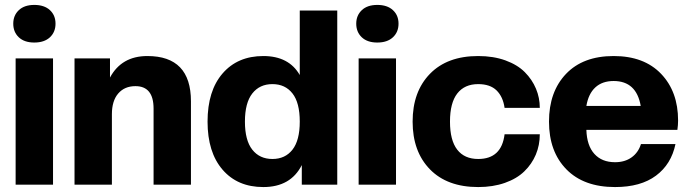

<svg xmlns="http://www.w3.org/2000/svg" viewBox="-20 -755 2816 785"><path d="M196.8 0H43.9V-516.1H196.8ZM120.1 -581.1Q79.6 -581.1 56.9 -602.5Q34.2 -624 34.2 -658.2Q34.2 -691.9 56.9 -713.4Q79.6 -734.9 120.1 -734.9Q161.1 -734.9 184.1 -713.6Q207 -692.4 207 -658.2Q207 -624 184.1 -602.5Q161.1 -581.1 120.1 -581.1Z M760.7 0H607.9V-311Q607.9 -402.8 533.7 -402.8Q489.3 -402.8 463.4 -372.8Q437.5 -342.8 437.5 -288.1V0H284.7V-516.1H429.7V-438Q477.1 -525.9 582.5 -525.9Q760.7 -525.9 760.7 -340.8Z M1056.6 9.8Q951.2 9.8 889.9 -61.3Q828.6 -132.3 828.6 -257.8Q828.6 -383.8 890.1 -454.8Q951.7 -525.9 1056.6 -525.9Q1161.1 -525.9 1205.6 -448.2V-711.9H1358.9V0H1213.9V-80.1Q1168.5 9.8 1056.6 9.8ZM1205.6 -257.8Q1205.6 -335 1175.8 -373Q1146 -411.1 1093.8 -411.1Q1041.5 -411.1 1011.5 -372.8Q981.4 -334.5 981.4 -257.8Q981.4 -181.2 1011.5 -143.1Q1041.5 -105 1093.8 -105Q1146 -105 1175.8 -143.1Q1205.6 -181.2 1205.6 -257.8Z M1599.1 0H1446.3V-516.1H1599.1ZM1522.5 -581.1Q1481.9 -581.1 1459.2 -602.5Q1436.5 -624 1436.5 -658.2Q1436.5 -691.9 1459.2 -713.4Q1481.9 -734.9 1522.5 -734.9Q1563.5 -734.9 1586.4 -713.6Q1609.4 -692.4 1609.4 -658.2Q1609.4 -624 1586.4 -602.5Q1563.5 -581.1 1522.5 -581.1Z M1935.1 9.8Q1808.6 9.8 1737.8 -62.7Q1667 -135.3 1667 -257.8Q1667 -380.4 1737.8 -453.1Q1808.6 -525.9 1935.1 -525.9Q1997.1 -525.9 2046.4 -508.1Q2095.7 -490.2 2125.7 -460Q2155.8 -429.7 2171.4 -392.3Q2187 -355 2187 -314H2043Q2036.6 -359.4 2010.3 -385.3Q1983.9 -411.1 1935.1 -411.1Q1879.4 -411.1 1849.6 -372.8Q1819.8 -334.5 1819.8 -257.8Q1819.8 -181.2 1849.4 -143.1Q1878.9 -105 1935.1 -105Q2030.8 -105 2043 -206.1H2187Q2187 -161.6 2170.7 -122.8Q2154.3 -84 2123.5 -54.2Q2092.8 -24.4 2044.2 -7.3Q1995.6 9.8 1935.1 9.8Z M2494.6 9.8Q2366.7 9.8 2295.7 -62.7Q2224.6 -135.3 2224.6 -257.8Q2224.6 -379.9 2294.2 -452.9Q2363.8 -525.9 2488.8 -525.9Q2613.3 -525.9 2682.9 -453.1Q2752.4 -380.4 2752.4 -262.2Q2752.4 -244.1 2749.5 -224.1H2377.4Q2379.4 -159.7 2410.2 -125.7Q2440.9 -91.8 2494.6 -91.8Q2534.7 -91.8 2562.3 -111.6Q2589.8 -131.3 2600.6 -166H2741.7Q2724.6 -83.5 2662.1 -36.9Q2599.6 9.8 2494.6 9.8ZM2488.8 -423.8Q2442.4 -423.8 2414.1 -397.7Q2385.7 -371.6 2377.4 -321.8H2599.6Q2582 -423.8 2488.8 -423.8Z"/></svg>

Font: Creato Display ExtraBold
Style: Regular
Weight: 800
Version: Version 1.000